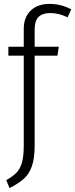

<svg xmlns="http://www.w3.org/2000/svg" viewBox="-20 -763 386 986"><path d="M158 -613V-523H282L275 -477H158V-18Q158 50 144 90Q130 130 103.5 154Q77 178 29 203L12 162Q46 143 64.5 124Q83 105 92.5 72.5Q102 40 102 -16V-477H23V-523H102V-615Q102 -674 137.5 -708.5Q173 -743 235 -743Q293 -743 346 -715L327 -674Q282 -696 239 -696Q198 -696 178 -676Q158 -656 158 -613Z"/></svg>

Font: Fira Sans Condensed Light
Style: Regular
Weight: 300
Width: 3
Designer: bBox Type GmbH & Carrois Corporate GbR & Edenspiekermann AG
Foundry: bBox Type GmbH & Carrois Corporate GbR & Edenspiekermann AG
Version: Version 4.301